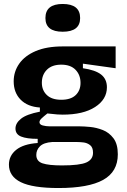

<svg xmlns="http://www.w3.org/2000/svg" viewBox="-20 -765 642 968"><path d="M275 183Q145 183 85 153.5Q25 124 25 65Q25 20 61.5 -9.5Q98 -39 170 -44V-65Q115 -65 86.5 -76.5Q58 -88 58 -117Q58 -144 86 -166.5Q114 -189 181 -202V-223Q119 -227 84 -262.5Q49 -298 49 -355Q49 -404 77 -444Q105 -484 160 -507.5Q215 -531 297 -531H563V-421L398 -444V-421Q461 -412 490 -389Q519 -366 519 -325Q519 -264 459.5 -225.5Q400 -187 296 -187Q284 -187 269 -188Q254 -189 219 -193Q200 -178 189.5 -168Q179 -158 179 -149Q179 -137 195.5 -132.5Q212 -128 232 -128H382Q402 -128 434 -125Q466 -122 498 -109.5Q530 -97 552 -68Q574 -39 574 13Q574 101 500 142Q426 183 275 183ZM289 -262Q337 -262 361.5 -285.5Q386 -309 386 -347Q386 -387 361 -413Q336 -439 289 -439Q242 -439 216.5 -413.5Q191 -388 191 -348Q191 -310 216 -286Q241 -262 289 -262ZM292 69Q382 69 415.5 54Q449 39 449 5Q449 -22 434 -33.5Q419 -45 400 -47Q381 -49 368 -49H243Q200 -46 181.5 -27.5Q163 -9 163 16Q163 48 194.5 58.5Q226 69 292 69ZM296 -605Q209 -605 209 -674Q209 -745 296 -745Q384 -745 384 -674Q384 -605 296 -605Z"/></svg>

Font: Bricolage Grotesque 12pt Bricolage Grotesque 10pt Regular
Style: Bold
Weight: 700
Designer: Mathieu Triay
Foundry: Atelier Triay
Version: Version 1.001; ttfautohint (v1.8.4.7-5d5b);gftools[0.9.33.de